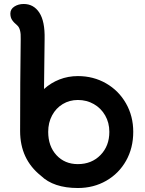

<svg xmlns="http://www.w3.org/2000/svg" viewBox="-20 -914 730 964"><path d="M649 -252Q649 -171 613 -107Q577 -43 513.5 -6.5Q450 30 371 30Q249 30 185 -32Q81 -115 81 -256Q81 -505 84 -718Q86 -770 66 -787Q49 -801 40.5 -814Q32 -827 32 -846Q32 -868 52 -881Q72 -894 99 -894Q149 -894 177.5 -850.5Q206 -807 204 -718L201 -467Q235 -498 278.5 -515Q322 -532 371 -532Q449 -532 512.5 -495.5Q576 -459 612.5 -395Q649 -331 649 -252ZM529 -252Q529 -298 508 -334.5Q487 -371 451 -391.5Q415 -412 371 -412Q329 -412 295 -391.5Q261 -371 241.5 -334.5Q222 -298 222 -252Q222 -180 263.5 -135Q305 -90 371 -90Q440 -90 484.5 -135.5Q529 -181 529 -252Z"/></svg>

Font: Tsukimi Rounded
Style: Bold
Weight: 700
Designer: Takashi Funayama
Foundry: Takashi Funayama
Version: Version 1.032; ttfautohint (v1.8.3)